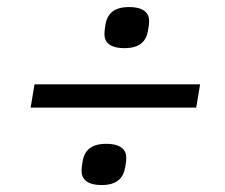

<svg xmlns="http://www.w3.org/2000/svg" viewBox="-20 -578 640 546"><path d="M538 -272 549 -338.1H78.1L67.1 -272ZM212 -92C212 -70 225.9 -51.8 269.2 -51.8C312.9 -51.8 331 -72.1 335.9 -101.9C337 -108 339.1 -119 339.1 -128.9C339.1 -150.9 324.9 -169 282 -169C237.9 -169 220.2 -149.1 214.8 -119C214.1 -112.9 212 -101.9 212 -92ZM277 -480.8C277 -459.2 290.8 -441.1 334.2 -441.1C377.8 -441.1 396 -460.9 400.9 -491.1C402 -497.2 404.1 -508.2 404.1 -518.1C404.1 -540.1 389.9 -557.9 346.9 -557.9C302.9 -557.9 285.2 -538 279.8 -508.2C279.1 -502.1 277 -491.1 277 -480.8Z"/></svg>

Font: Margiela Mono Italic Italic
Style: Regular
Weight: 400
Designer: Mike Abbink, Paul van der Laan, Pieter van Rosmalen
Foundry: Bold Monday
Version: Version 2.003 2021